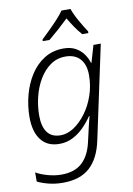

<svg xmlns="http://www.w3.org/2000/svg" viewBox="-106 -830 786 1136"><g transform="rotate(-10 287.0 -262.5)"><path d="M179 240Q133 240 93.5 230Q54 220 26 206V151Q53 167 95 179Q137 191 178 191Q257 191 302 150Q347 109 365 30L374 -9Q379 -34 387 -66Q395 -98 401 -122H398Q376 -89 346 -58.5Q316 -28 279 -9Q242 10 198 10Q126 10 88 -39Q50 -88 50 -176Q50 -242 67 -307Q84 -372 118 -425.5Q152 -479 202.5 -510.5Q253 -542 318 -542Q361 -542 390.5 -525.5Q420 -509 438 -483.5Q456 -458 464 -430H467L497 -532H541L421 29Q399 134 340.5 187Q282 240 179 240ZM214 -39Q254 -39 293.5 -65Q333 -91 366.5 -136Q400 -181 420 -239Q440 -297 440 -361Q440 -424 409 -458.5Q378 -493 321 -493Q270 -493 230.5 -465Q191 -437 163.5 -391Q136 -345 122 -288.5Q108 -232 108 -175Q108 -110 134 -74.5Q160 -39 214 -39ZM206 -616Q225 -634 252 -660.5Q279 -687 305 -715Q331 -743 346 -765H400Q412 -730 436 -688Q460 -646 480 -616L479 -606H443Q423 -628 403 -657Q383 -686 367 -714Q338 -686 306 -657.5Q274 -629 246 -606H205Z"/></g></svg>

Font: Noto Sans Light
Style: Italic
Weight: 300
Italic angle: -12°
Designer: Monotype Design Team
Foundry: Monotype Imaging Inc.
Version: Version 2.013; ttfautohint (v1.8.4.7-5d5b)